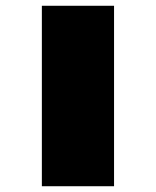

<svg xmlns="http://www.w3.org/2000/svg" viewBox="-20 -645 540 665"><path d="M125 0V-625H375V0Z"/></svg>

Font: Silkscreen
Style: Bold
Weight: 700
Designer: Jason Kottke
Foundry: Jason Kottke
Version: Version 1.001; ttfautohint (v1.8.4.7-5d5b)